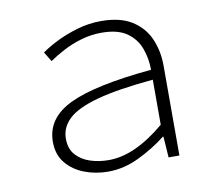

<svg xmlns="http://www.w3.org/2000/svg" viewBox="-62 -563 725 647"><g transform="rotate(-10 300.0 -240.0)"><path d="M259 12Q216 12 178 -2.5Q140 -17 116 -46Q92 -75 92 -119Q92 -200 178.5 -241.5Q265 -283 460 -301Q460 -340 447 -375Q434 -410 403 -431.5Q372 -453 317 -453Q281 -453 247 -443Q213 -433 184 -417.5Q155 -402 135 -388L115 -421Q134 -435 166.5 -451.5Q199 -468 239.5 -480Q280 -492 322 -492Q387 -492 427 -467Q467 -442 485.5 -400Q504 -358 504 -307V0H467L462 -72H460Q418 -39 365.5 -13.5Q313 12 259 12ZM267 -26Q313 -26 361 -48Q409 -70 460 -113V-267Q338 -256 267 -236.5Q196 -217 166.5 -188.5Q137 -160 137 -122Q137 -87 156 -66Q175 -45 204.5 -35.5Q234 -26 267 -26Z"/></g></svg>

Font: Source Code Pro ExtraLight Light
Style: Regular
Weight: 300
Monospace: yes
Version: Version 1.018;hotconv 1.0.116;makeotfexe 2.5.65601